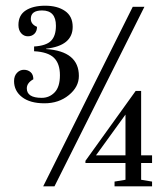

<svg xmlns="http://www.w3.org/2000/svg" viewBox="-20 -656 589 676"><path d="M488.5 -632.1 171.8 0H132.1L447.4 -632.1ZM280.8 -82.1V-89.7L457.7 -335.9H476.9V-109H515.4V-82.1H476.9V-23.1L515.4 -16.7V0H383.3V-16.7L421.8 -23.1V-82.1ZM317.9 -109H421.8V-252.6ZM100 -475.6V-492.3Q142.3 -494.9 159.6 -512.2Q176.9 -529.5 176.9 -565.4Q176.9 -619.2 128.2 -619.2Q88.5 -619.2 88.5 -589.7Q88.5 -570.5 110.3 -561.5Q110.3 -546.2 101.3 -537.2Q92.3 -528.2 78.2 -528.2Q64.1 -528.2 54.5 -539.1Q44.9 -550 44.9 -567.9Q44.9 -602.6 70.5 -619.2Q96.2 -635.9 139.1 -635.9Q182.1 -635.9 209 -617.3Q235.9 -598.7 235.9 -561.5Q235.9 -494.9 142.3 -484.6V-483.3Q257.7 -475.6 257.7 -388.5Q257.7 -350 222.4 -321.2Q187.2 -292.3 136.5 -292.3Q85.9 -292.3 57.7 -314.1Q29.5 -335.9 29.5 -370.5Q29.5 -388.5 39.7 -399.4Q50 -410.3 64.1 -410.3Q78.2 -410.3 87.8 -401.9Q97.4 -393.6 97.4 -376.9Q74.4 -364.1 74.4 -344.9Q74.4 -311.5 126.9 -311.5Q153.8 -311.5 172.4 -330.8Q191 -350 191 -391Q191 -432.1 169.9 -452.6Q148.7 -473.1 100 -475.6Z"/></svg>

Font: Suranna
Style: Regular
Weight: 400
Version: Version 1.0.5; ttfautohint (v1.2.42-39fb)